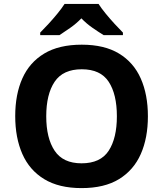

<svg xmlns="http://www.w3.org/2000/svg" viewBox="-20 -954 836 984"><path d="M738 -358Q738 -247 701.5 -164.5Q665 -82 590 -36Q515 10 398 10Q282 10 206.5 -36Q131 -82 94.5 -165Q58 -248 58 -359Q58 -470 94.5 -552Q131 -634 206.5 -679.5Q282 -725 399 -725Q515 -725 590 -679.5Q665 -634 701.5 -551.5Q738 -469 738 -358ZM217 -358Q217 -246 260 -181.5Q303 -117 398 -117Q495 -117 537 -181.5Q579 -246 579 -358Q579 -471 537 -535Q495 -599 399 -599Q303 -599 260 -535Q217 -471 217 -358ZM485 -934Q499 -912 521.5 -884.5Q544 -857 568 -831Q592 -805 610 -787V-774H511Q485 -790 454 -811.5Q423 -833 397 -860Q371 -833 341 -812Q311 -791 285 -774H186V-787Q205 -806 228.5 -831.5Q252 -857 274.5 -884.5Q297 -912 311 -934Z"/></svg>

Font: Noto Sans Ethiopic
Style: Bold
Weight: 700
Designer: Monotype Design Team
Foundry: Monotype Imaging Inc.
Version: Version 2.102; ttfautohint (v1.8.4.7-5d5b)